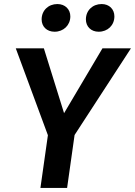

<svg xmlns="http://www.w3.org/2000/svg" viewBox="-20 -930 668 950"><path d="M250 -773C294 -773 328 -805 328 -849C328 -884 302 -910 264 -910C219 -910 186 -878 186 -834C186 -799 211 -773 250 -773ZM468 -773C513 -773 546 -805 546 -849C546 -884 521 -910 483 -910C438 -910 405 -878 405 -834C405 -799 430 -773 468 -773ZM628 -691H487L297 -370L197 -691H58L217 -261L180 0H312L349 -262Z"/></svg>

Font: Fira Sans Medium
Style: Italic
Weight: 500
Italic angle: -8°
Designer: bBox Type GmbH & Carrois Corporate GbR & Edenspiekermann AG
Foundry: bBox Type GmbH & Carrois Corporate GbR & Edenspiekermann AG
Version: Version 4.301;PS 004.301;hotconv 1.0.88;makeotf.lib2.5.64775